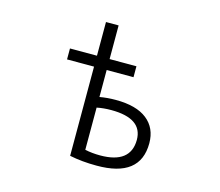

<svg xmlns="http://www.w3.org/2000/svg" viewBox="-108 -911 1217 1060"><g transform="rotate(15 500.0 -380.5)"><path d="M444.3 -299.8V-58.6Q484.4 -49.8 531.2 -49.8Q704.1 -49.8 705.1 -184.6Q705.1 -307.6 526.4 -307.6Q482.4 -307.6 444.3 -299.8ZM444.3 -360.4Q487.3 -368.2 536.1 -368.2Q654.3 -368.2 715.3 -319.8Q776.4 -271.5 776.4 -184.6Q776.4 10.7 526.4 9.8Q443.4 9.8 372.1 -4.9V-514.6H217.8V-577.1H372.1V-769.5H444.3V-577.1H597.7V-514.6H444.3Z"/></g></svg>

Font: GenEi Gothic M SemiLight
Style: Regular
Weight: 350
Designer: o_tamon (Modified); [Source Han Sans]
Ryoko NISHIZUKA  (kana & ideographs); Paul D. Hunt (Latin, Greek & Cyrillic); Wenl
Version: Version 1.1a;Original Version 1.004